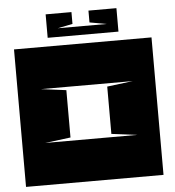

<svg xmlns="http://www.w3.org/2000/svg" viewBox="-55 -839 809 889"><g transform="rotate(-5 350.0 -394.0)"><path d="M138 -445H565L445 -430V-210L565 -195H136L255 -210V-430ZM669 0V-639H30V0ZM310 -733V-788H190V-679H519V-788H389V-733L468 -719H240Z"/></g></svg>

Font: Banana Brick
Style: Regular
Weight: 400
Designer: artmaker
Foundry: artmaker
Version: Version 4.000 2011 initial release